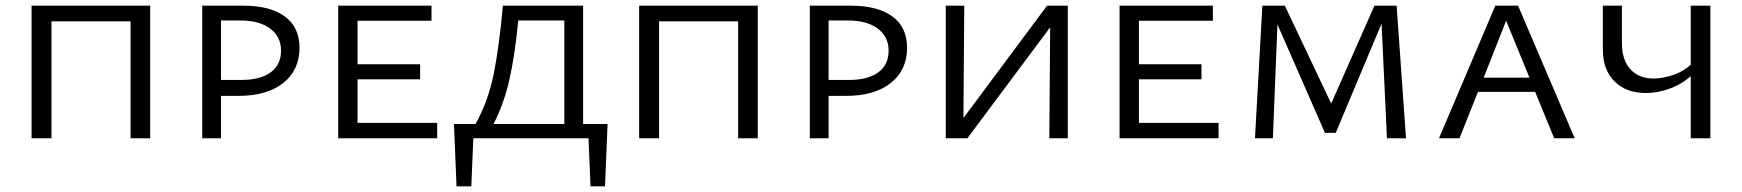

<svg xmlns="http://www.w3.org/2000/svg" viewBox="-20 -486 6124 675"><path d="M508 0H439V-411H161V0H91V-466H508Z M1033 -318Q1033 -240 976 -194.5Q919 -149 819 -149H757V0H691V-466H836Q930 -466 981.5 -428Q1033 -390 1033 -318ZM968 -308Q968 -357 930 -385.5Q892 -414 825 -414H757V-205H830Q895 -205 931.5 -231.5Q968 -258 968 -308Z M1517 -54V0H1169V-466H1497V-413H1237V-260H1457V-207H1237V-54Z M2107 169H2056L2049 0H1644L1637 169H1585L1576 -50H1652Q1697 -132 1716 -227.5Q1735 -323 1748 -466H2030V-50H2116ZM1964 -50V-414H1802Q1791 -298 1772 -211Q1753 -124 1715 -50Z M2644 0H2575V-411H2297V0H2227V-466H2644Z M3169 -318Q3169 -240 3112 -194.5Q3055 -149 2955 -149H2893V0H2827V-466H2972Q3066 -466 3117.5 -428Q3169 -390 3169 -318ZM3104 -308Q3104 -357 3066 -385.5Q3028 -414 2961 -414H2893V-205H2966Q3031 -205 3067.5 -231.5Q3104 -258 3104 -308Z M3734 0H3669L3672 -390L3381 0H3305V-466H3370L3367 -71L3661 -466H3734Z M4264 -54V0H3916V-466H4244V-413H3984V-260H4204V-207H3984V-54Z M4856 0 4837 -403 4676 -19H4638L4471 -400L4455 0H4392L4418 -466H4497L4660 -122L4812 -466H4890L4923 0Z M5377 -163H5176L5111 0H5039L5237 -466H5317L5516 0H5444ZM5357 -213 5275 -413 5196 -213Z M5993 -466V0H5924V-218Q5891 -189 5849 -174Q5807 -159 5766 -159Q5697 -159 5656 -200Q5615 -241 5615 -311V-466H5682V-334Q5682 -276 5711.5 -243Q5741 -210 5793 -210Q5827 -210 5864 -223Q5901 -236 5924 -259V-466Z"/></svg>

Font: Ysabeau SC
Style: Regular
Weight: 400
Designer: Christian Thalmann (Catharsis Fonts)
Version: Version 0.003